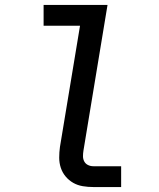

<svg xmlns="http://www.w3.org/2000/svg" viewBox="-20 -755 640 775"><path d="M357 0Q335 0 314 -3.5Q293 -7 275.5 -17Q258 -27 245 -42.5Q232 -58 225.5 -77.5Q219 -97 219 -118.5Q219 -140 222 -162L303 -651H156V-735H414L317 -148Q315 -136 315 -124.5Q315 -113 320 -103.5Q325 -94 335 -89Q345 -84 357 -84H469V0Z"/></svg>

Font: Iosevka SS04 Md Ex Obl
Style: Regular
Weight: 500
Width: 7
Italic angle: -9°
Monospace: yes
Designer: Belleve Invis
Foundry: Belleve Invis
Version: Version 19.0.0; ttfautohint (v1.8.4)